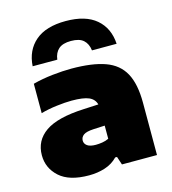

<svg xmlns="http://www.w3.org/2000/svg" viewBox="-119 -907 911 1016"><g transform="rotate(-15 336.0 -399.5)"><path d="M244 11Q136 11 82.5 -37.2Q29 -85.5 29 -156Q29 -236.5 95.2 -282.5Q161.5 -328.5 306 -335L387.5 -339Q379.5 -369 349.5 -382Q319.5 -395 256 -395Q221 -395 173.8 -389.2Q126.5 -383.5 86 -372V-533Q137 -546.5 194.2 -552.8Q251.5 -559 298 -559Q412 -559 482.5 -533.8Q553 -508.5 585.5 -449Q618 -389.5 618 -287V0H426L411 -45H401Q372 -15 331.2 -2Q290.5 11 244 11ZM258 -175Q258 -158 273.2 -147Q288.5 -136 320 -136Q336.5 -136 355.5 -139Q374.5 -142 391 -150V-222L329 -219Q289.5 -217 273.8 -205.5Q258 -194 258 -175ZM104 -624Q109.5 -710.5 167.5 -760.2Q225.5 -810 334 -810Q443 -810 501 -760.2Q559 -710.5 564 -624H429Q424.5 -661 402.2 -681Q380 -701 334 -701Q288.5 -701 266 -681Q243.5 -661 239 -624Z"/></g></svg>

Font: Encode Sans Expanded Expanded Black
Style: Regular
Weight: 900
Width: 7
Designer: Multiple Designers
Foundry: Impallari Type
Version: Version 3.000; ttfautohint (v1.8.3) -l 8 -r 50 -G 200 -x 14 